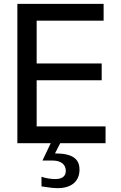

<svg xmlns="http://www.w3.org/2000/svg" viewBox="-20 -742 627 995"><path d="M392 137C392 83 358 53 265 53L292 0H527V-87H170V-326H507V-413H170V-635H517V-722H70V0H243L200 90H253C295 90 321 110 321 143C321 170 304 186 266 186C247 186 217 182 195 174V224C234 230 258 233 279 233C350 233 392 198 392 137Z"/></svg>

Font: Perun
Style: Regular
Weight: 400
Foundry: Copyright (c) Stefan Peev, Context Ltd, 2016
Version: Version 1.089